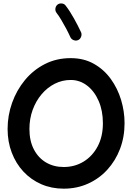

<svg xmlns="http://www.w3.org/2000/svg" viewBox="-20 -1070 785 1147"><path d="M360.4 57.1Q287.6 57.1 226.3 30.3Q165 3.4 120.1 -44.7Q75.2 -92.8 50.3 -158Q25.4 -223.1 25.4 -299.3Q25.4 -379.9 52.2 -455.6Q79.1 -531.2 128.9 -591.6Q178.7 -651.9 248 -687.3Q317.4 -722.7 402.3 -722.7Q481 -722.7 541 -688.7Q601.1 -654.8 641.8 -598.4Q682.6 -542 703.4 -473.1Q724.1 -404.3 724.1 -334Q724.1 -251.5 697 -180.4Q669.9 -109.4 620.8 -55.9Q571.8 -2.4 505.4 27.3Q439 57.1 360.4 57.1ZM360.4 -72.3Q426.3 -72.3 479.2 -104.5Q532.2 -136.7 563.5 -195.6Q594.7 -254.4 594.7 -334Q594.7 -408.7 569.3 -467Q543.9 -525.4 500.2 -558.8Q456.5 -592.3 402.3 -592.3Q351.6 -592.3 306.9 -569.6Q262.2 -546.9 228.3 -506.6Q194.3 -466.3 175 -413.3Q155.8 -360.4 155.8 -299.3Q155.8 -228.5 182.4 -177.5Q209 -126.5 255.1 -99.4Q301.3 -72.3 360.4 -72.3ZM323.7 -1042.5Q334.5 -1050.8 349.1 -1049.3Q363.8 -1047.9 372.1 -1036.6Q396.5 -1005.4 421.4 -960.7Q446.3 -916 464.4 -877Q469.7 -864.3 464.4 -850.1Q459 -835.9 446.8 -830.6Q434.1 -824.7 420.2 -830.1Q406.2 -835.4 400.4 -848.1Q389.6 -872.1 375 -899.7Q360.4 -927.2 345.2 -952.4Q330.1 -977.5 317.4 -993.7Q309.1 -1004.9 311 -1019.3Q313 -1033.7 323.7 -1042.5Z"/></svg>

Font: Mikhak-DS2-FD Bold
Style: Regular
Weight: 700
Designer: Amin Abedi
Version: Version 3.4